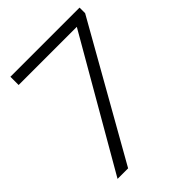

<svg xmlns="http://www.w3.org/2000/svg" viewBox="-213 -861 973 973"><g transform="rotate(-45 273.0 -375.0)"><path d="M452.1 -690.9H35.2V-750H530.8V-710L128.9 0H53.2Z"/></g></svg>

Font: Oakes Grotesk
Style: Light
Weight: 300
Designer: Samuel Oakes
Foundry: Samuel Oakes
Version: Version 1.0 | wf-rip DC20170320